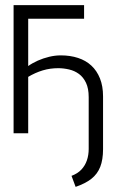

<svg xmlns="http://www.w3.org/2000/svg" viewBox="-20 -520 455 749"><path d="M217 -304Q195 -304 172 -298.5Q149 -293 127.5 -283.5Q106 -274 88 -261V-219Q103 -228 117.5 -234.5Q132 -241 147 -245.5Q162 -250 177 -252Q192 -254 207 -254Q228 -254 249.5 -249Q271 -244 288 -231.5Q305 -219 315.5 -197Q326 -175 326 -141V61Q326 85 319 105.5Q312 126 297.5 141.5Q283 157 259 166L275 209Q313 196 336.5 177.5Q360 159 371 131Q382 103 382 62V-144Q382 -184 370 -214Q358 -244 336.5 -264Q315 -284 284.5 -294Q254 -304 217 -304ZM33 -500V0H90V-447H308V-500Z"/></svg>

Font: Advent Pro
Style: Regular
Weight: 400
Designer: VivaRado, Andreas Kalpakidis
Foundry: VivaRado, Andreas Kalpakidis
Version: Version 3.000